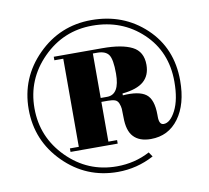

<svg xmlns="http://www.w3.org/2000/svg" viewBox="-81 -700 995 914"><g transform="rotate(-10 417.0 -243.0)"><path d="M756 -253Q756 -398 658 -490.5Q560 -583 417 -583Q277 -583 177.5 -483Q78 -383 78 -243Q78 -103 177.5 -3Q277 97 417 97Q504 97 577 58L592 80Q510 124 417 124Q265 124 157.5 16.5Q50 -91 50 -243Q50 -395 157.5 -502.5Q265 -610 417 -610Q572 -610 678 -510Q784 -410 784 -253Q784 -139 734 -71Q684 -3 599 -3Q543 -3 515 -34Q488 -63 488 -127Q488 -156 487 -168.5Q486 -181 480.5 -195Q475 -209 463 -213.5Q451 -218 429 -218H397V-26H439V-9H211V-26H254V-452H211V-469H446Q540 -469 589.5 -444Q639 -419 639 -355Q639 -304 606.5 -275.5Q574 -247 503 -240V-231Q581 -237 615 -211.5Q649 -186 649 -111V-102Q649 -63 671 -63Q703 -63 729.5 -114.5Q756 -166 756 -253ZM397 -452V-237H428Q489 -237 489 -339Q489 -408 473.5 -430Q458 -452 418 -452Z"/></g></svg>

Font: Elsie Swash Caps Black
Style: Regular
Weight: 900
Designer: Alejandro Inler
Foundry: Alejandro Inler
Version: 1.001